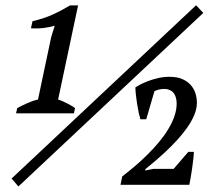

<svg xmlns="http://www.w3.org/2000/svg" viewBox="-20 -691 790 718"><path d="M256.3 -267.1H40L44.4 -286.6Q50.3 -290 59.1 -294.4Q67.9 -298.8 78.1 -303.5Q88.4 -308.1 99.6 -312.3Q110.8 -316.4 122.1 -318.8L171.4 -552.2L184.6 -594.7Q172.9 -591.8 162.6 -589.6Q152.3 -587.4 142.1 -586.2Q131.8 -585 120.6 -584.7Q109.4 -584.5 95.7 -585L101.6 -611.8Q142.6 -621.1 175.8 -636Q209 -650.9 242.2 -670.9H272L197.3 -318.8Q206.5 -315.9 216.3 -311.5Q226.1 -307.1 234.9 -302.5Q243.7 -297.9 250.5 -293.7Q257.3 -289.6 260.7 -286.6ZM713.4 -671.4 740.2 -642.6 48.8 6.3 23.4 -23.4ZM526.9 -245.1H504.9Q502 -254.4 498.5 -270.5Q495.1 -286.6 492.4 -304.2Q489.7 -321.8 488 -338.1Q486.3 -354.5 486.3 -364.3Q489.7 -366.7 501.7 -373.3Q513.7 -379.9 531 -386.7Q548.3 -393.6 569.8 -398.7Q591.3 -403.8 613.3 -403.8Q641.6 -403.8 660.6 -395.8Q679.7 -387.7 691.9 -374.5Q705.1 -360.4 710.7 -342.5Q716.3 -324.7 716.3 -306.2Q716.3 -284.2 706.3 -260.5Q696.3 -236.8 679.9 -213.6Q663.6 -190.4 642.8 -167.7Q622.1 -145 600.6 -125Q579.1 -105 559.1 -87.9Q539.1 -70.8 523.9 -58.6L522.9 -53.2L553.7 -59.6H629.4L684.1 -123H705.1Q704.6 -110.4 702.6 -93.5Q700.7 -76.7 698.2 -59.3Q695.8 -42 692.9 -26.1Q689.9 -10.3 688 0H430.7L437 -31.2Q460 -48.8 484.1 -69.3Q508.3 -89.8 531 -112.3Q553.7 -134.8 573.7 -158.7Q593.8 -182.6 608.6 -207Q623.5 -231.4 632.1 -255.9Q640.6 -280.3 640.6 -303.7Q640.6 -315.9 637.9 -325.4Q635.3 -335 630.4 -341.8Q625 -349.6 615.2 -354Q605.5 -358.4 594.2 -358.4Q584.5 -358.4 575 -356.2Q565.4 -354 557.6 -350.1Z"/></svg>

Font: PT Astra Serif
Style: Italic
Weight: 400
Italic angle: -16°
Designer: A.Korolkova, I. Chaeva
Foundry: ParaType Ltd
Version: Version 1.001